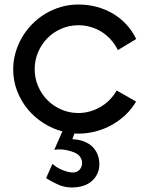

<svg xmlns="http://www.w3.org/2000/svg" viewBox="-20 -538 648 846"><path d="M417 200.2Q412.6 225.1 400.6 241.9Q388.7 258.8 372.3 269Q356 279.3 336.4 283.7Q316.9 288.1 297.9 288.1Q265.6 288.1 238.8 276.6Q211.9 265.1 183.1 247.1L210.9 184.1Q227.5 198.2 243.4 205.8Q259.3 213.4 272 217.3Q286.6 221.7 299.8 222.2Q319.8 222.2 330.8 209.5Q341.8 196.8 341.8 180.2Q341.8 167.5 334.5 155.3Q327.1 143.1 310.1 134.8Q296.9 129.4 281.7 125.5Q269 122.1 252.7 120.6Q236.3 119.1 219.2 122.1L254.9 41Q210.9 29.3 171.4 4.2Q131.8 -21 102.3 -56.6Q72.8 -92.3 55.4 -137.2Q38.1 -182.1 38.1 -232.9Q38.1 -269.5 48.1 -304.9Q58.1 -340.3 76.4 -372.1Q94.7 -403.8 120.8 -430.7Q147 -457.5 178.7 -476.8Q210.4 -496.1 247.6 -507.1Q284.7 -518.1 325.2 -518.1Q367.7 -518.1 406 -507.8Q444.3 -497.6 477.1 -478.3Q509.8 -459 535.9 -431.2Q562 -403.3 579.1 -368.2L580.1 -366.2L499 -316.9L498 -319.8Q485.4 -344.7 467.3 -364.5Q449.2 -384.3 426.8 -398.2Q404.3 -412.1 378.7 -419.4Q353 -426.8 325.2 -426.8Q285.6 -426.8 250.5 -411.6Q215.3 -396.5 189.2 -370.1Q163.1 -343.8 147.9 -308.3Q132.8 -272.9 132.8 -232.9Q132.8 -193.4 147.9 -158.2Q163.1 -123 189.2 -96.7Q215.3 -70.3 250.5 -55.2Q285.6 -40 325.2 -40Q351.1 -40 375.5 -46.9Q399.9 -53.7 421.6 -66.2Q443.4 -78.6 461.4 -96.4Q479.5 -114.3 492.2 -136.2L494.1 -139.2L579.1 -90.8L578.1 -87.9Q559.1 -56.2 532 -30.8Q504.9 -5.4 471.9 12.9Q439 31.2 401.6 41Q364.3 50.8 325.2 50.8Q320.3 50.8 316.2 50.8Q312 50.8 308.1 49.8L298.8 75.2Q324.2 76.7 342.8 82.8Q361.3 88.9 374.5 97.9Q387.7 106.9 396 118.2Q404.3 129.4 409.2 140.6Q420.4 167.5 417 200.2Z"/></svg>

Font: McLaren
Style: Regular
Weight: 400
Designer: Astigmatic (AOETI)
Foundry: Astigmatic (AOETI)
Version: Version 1.000